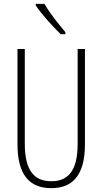

<svg xmlns="http://www.w3.org/2000/svg" viewBox="-20 -969 533 999"><path d="M211 -949H166V-941C198 -892 258 -828 296 -791H320V-802C283 -846 243 -895 211 -949ZM422 -218V-714H384V-221C384 -73 329 -26 247 -26C160 -26 109 -79 109 -221V-714H71V-218C71 -60 133 10 247 10C348 10 422 -46 422 -218Z"/></svg>

Font: Noto Sans Devanagari UI ExtraCondensed ExtraLight
Style: Regular
Weight: 200
Width: 2
Designer: Jelle Bosma - Monotype Design Team
Foundry: Monotype Imaging Inc.
Version: Version 2.004